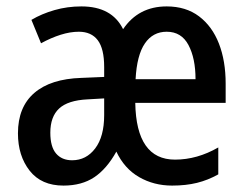

<svg xmlns="http://www.w3.org/2000/svg" viewBox="-20 -569 766 599"><path d="M500 -549Q560 -549 601 -518Q642 -487 663 -433Q684 -379 684 -308V-248H402Q405 -71 526 -71Q595 -71 661 -109V-25Q629 -7 594.5 1.5Q560 10 517 10Q460 10 414 -16.5Q368 -43 343 -96Q313 -42 274 -16Q235 10 178 10Q109 10 72.5 -36.5Q36 -83 36 -153Q36 -235 87 -279Q138 -323 234 -326L305 -329V-360Q305 -417 285 -443.5Q265 -470 226 -470Q199 -470 169 -460.5Q139 -451 108 -434L78 -507Q110 -526 150 -537.5Q190 -549 234 -549Q329 -549 364 -478Q412 -549 500 -549ZM500 -470Q457 -470 432 -433.5Q407 -397 403 -322H590Q590 -387 568 -428.5Q546 -470 500 -470ZM253 -259Q192 -256 164.5 -230.5Q137 -205 137 -155Q137 -111 155 -90Q173 -69 205 -69Q249 -69 277 -106Q305 -143 305 -210V-262Z"/></svg>

Font: Noto Sans Lao Condensed Medium
Style: Regular
Weight: 500
Width: 3
Designer: Monotype Design Team
Foundry: Monotype Imaging Inc.
Version: Version 2.003; ttfautohint (v1.8.4.7-5d5b)